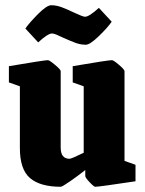

<svg xmlns="http://www.w3.org/2000/svg" viewBox="-20 -702 553 734"><path d="M56 -136V-372L14 -387V-449Q150 -472 163 -472Q169 -472 190.5 -454Q212 -436 212 -430V-138Q212 -95 246 -95Q253 -95 300 -118V-372L258 -387V-449Q393 -472 408 -472Q414 -472 435 -454Q456 -436 456 -430V-87L498 -72V-9Q359 12 344 12Q339 12 322.5 -5.5Q306 -23 306 -29V-52Q281 -32 249.5 -10Q218 12 212 12Q134 12 95 -21Q56 -54 56 -136ZM219 -559Q207 -565 196 -569.5Q185 -574 179 -574Q163 -574 126 -540L77 -593Q93 -616 126 -649Q159 -682 176 -682Q195 -682 215.5 -674.5Q236 -667 265 -653Q297 -638 305 -638Q321 -638 358 -672L407 -619Q392 -597 358 -564Q324 -531 308 -531Q288 -531 269 -538Q250 -545 219 -559Z"/></svg>

Font: Grenze ExtraBold
Style: Regular
Weight: 800
Designer: Renata Polastri
Foundry: Omnibus-Type
Version: Version 1.002; ttfautohint (v1.8)